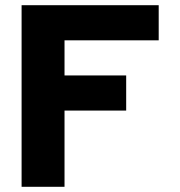

<svg xmlns="http://www.w3.org/2000/svg" viewBox="-20 -718 690 738"><path d="M63 0V-698H590V-563H228V-428H465V-293H228V0Z"/></svg>

Font: Azeret Mono Thin
Style: Regular
Weight: 100
Designer: Martin Vácha
Foundry: Displaay
Version: Version 1.002